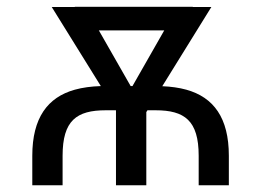

<svg xmlns="http://www.w3.org/2000/svg" viewBox="-20 -549 774 569"><path d="M165.5 0V-87.4C165.5 -191.9 207 -222.2 293.5 -222.2H323.2L323.7 -221.7V0H413.6V-216.8L417 -222.2H440.9C526.9 -222.2 568.8 -191.9 568.8 -87.4V0H658.2V-87.4C658.2 -200.2 612.8 -260.7 532.2 -283.2C510.7 -289.1 486.8 -292.5 460.9 -293.5L606.4 -528.3H551.3V-528.8H201.7V-528.3H133.3L278.8 -293.9C250.5 -293 224.6 -289.6 201.7 -283.2C121.1 -260.7 75.7 -199.7 75.7 -87.4V0ZM367.2 -293.9 272.9 -459H466.8L372.6 -293.9Z"/></svg>

Font: Bert Sans
Style: Regular
Weight: 400
Designer: Christian Robertson (Google), Cristiano Sobral
Foundry: Google, Cristiano Sobral
Version: Version 3.101